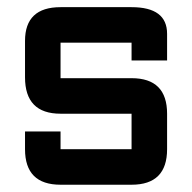

<svg xmlns="http://www.w3.org/2000/svg" viewBox="-20 -508 528 528"><path d="M48.8 -146.5H146.5V-97.7H341.8V-195.3H146.5Q48.8 -195.3 48.8 -295.4V-395.5Q48.8 -488.3 146.5 -488.3H341.8Q439.5 -488.3 439.5 -415V-341.8H341.8V-390.6H146.5V-293H341.8Q439.5 -293 439.5 -195.3V-97.7Q439.5 0 341.8 0H146.5Q48.8 0 48.8 -97.7Z"/></svg>

Font: BabelStone Runic Short Twig
Style: Regular
Weight: 400
Designer: Andrew West
Foundry: BabelStone
Version: Version 3.003;March 14, 2022